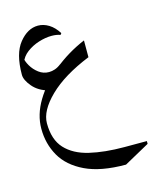

<svg xmlns="http://www.w3.org/2000/svg" viewBox="-100 -370 642 783"><g transform="rotate(-15 221.0 21.5)"><path d="M335 341.8Q229 341.8 163.8 310.5Q98.6 279.3 68.8 227.1Q39.1 174.8 39.1 111.3Q39.1 51.8 74 -6.1Q108.9 -64 168.2 -112.5Q227.5 -161.1 300.3 -191.9V-121.1Q188.5 -75.7 127.7 -16.4Q66.9 43 66.9 95.7Q66.9 165 102.3 203.1Q137.7 241.2 200.9 256.1Q264.2 271 347.2 271H441.9V282.7ZM110.4 -31.7Q67.4 -43 43.5 -71.3Q19.5 -99.6 19.5 -122.1Q19.5 -210.9 54.9 -254.9Q90.3 -298.8 134.3 -298.8Q157.7 -298.8 179.9 -285.2Q202.1 -271.5 218.8 -244.6L213.9 -238.3Q198.7 -244.1 177.2 -244.1Q151.4 -244.1 122.8 -235.1Q94.2 -226.1 71.5 -209Q48.8 -191.9 40.5 -167L43 -189Q44.9 -172.4 56.4 -152.6Q67.9 -132.8 86.9 -118.4Q106 -104 129.9 -104Q142.1 -104 155 -108.4Q168 -112.8 181.6 -123.5Z"/></g></svg>

Font: Lateef Light
Style: Regular
Weight: 300
Designer: SIL International
Foundry: SIL International
Version: Version 4.200